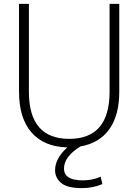

<svg xmlns="http://www.w3.org/2000/svg" viewBox="-20 -750 713 990"><path d="M129 -730V-277Q129 -34 337 -34Q545 -34 545 -277V-730H595V-278Q595 -155 543.5 -83.5Q492 -12 395 5Q310 57 310 119Q310 180 407 180Q458 180 499 161L508 199Q460 220 403 220Q327 220 295.5 193.5Q264 167 264 128Q264 67 327 10Q207 7 142.5 -67Q78 -141 78 -278V-730Z"/></svg>

Font: Mplus 1p Light
Style: Regular
Weight: 300
Version: Version 1.061